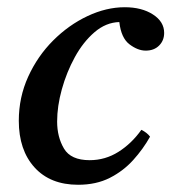

<svg xmlns="http://www.w3.org/2000/svg" viewBox="-20 -499 474 531"><path d="M196 12Q119 12 75.5 -36Q32 -84 32 -165Q32 -230 58 -287Q84 -344 127 -387Q170 -430 222 -454.5Q274 -479 325 -479Q372 -479 403 -459Q434 -439 434 -408Q434 -387 420 -373Q406 -359 383 -359Q361 -359 338 -376.5Q315 -394 310 -438Q273 -437 241.5 -410Q210 -383 187 -341Q164 -299 151 -252Q138 -205 138 -163Q138 -120 157 -88Q176 -56 228 -56Q271 -56 307.5 -79Q344 -102 371 -140Q387 -132 395 -121Q376 -87 348.5 -56.5Q321 -26 283.5 -7Q246 12 196 12Z"/></svg>

Font: Tiro Gurmukhi
Style: Italic
Weight: 400
Italic angle: -11°
Designer: Gurmukhi: John Hudson & Fiona Ross, assisted by Paul Hanslow. Latin: John Hudson with Paul Hanslow, assisted by Kaja Soj
Foundry: Tiro Typeworks Ltd.
Version: Version 1.52